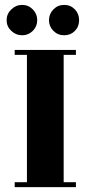

<svg xmlns="http://www.w3.org/2000/svg" viewBox="-20 -764 350 784"><path d="M70.5 -744Q96 -744 114 -725.5Q132 -707 132 -681.5Q132 -656 114 -638Q96 -620 70.5 -620Q45 -620 26 -638Q7 -656 7 -681.5Q7 -707 26 -725.5Q45 -744 70.5 -744ZM242 -744Q268 -744 285.5 -726Q303 -708 303 -681.5Q303 -655 285.5 -637.5Q268 -620 242 -620Q216 -620 198 -638Q180 -656 180 -681.5Q180 -707 198 -725.5Q216 -744 242 -744ZM290 0H40V-20H90V-540H40V-560H290V-540H240V-20H290Z"/></svg>

Font: Rozha One
Style: Regular
Weight: 400
Designer: Tim Donaldson, Indian Type Foundry
Foundry: Indian Type Foundry
Version: Version 1.300;PS 1.0;hotconv 1.0.78;makeotf.lib2.5.61930; tt